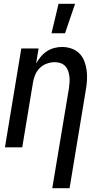

<svg xmlns="http://www.w3.org/2000/svg" viewBox="-20 -775 540 1010"><path d="M255 215 343 -313Q345 -328 346 -343.5Q347 -359 345 -374Q343 -389 338 -403Q333 -417 323 -427.5Q313 -438 298.5 -443Q284 -448 269 -448Q248 -448 226.5 -440.5Q205 -433 189 -417Q173 -401 164.5 -380Q156 -359 153 -338L97 0H6L92 -520H183L170 -441Q180 -459 194 -476Q208 -493 226 -505Q244 -517 265 -522.5Q286 -528 306 -528Q332 -528 356.5 -519.5Q381 -511 398 -493.5Q415 -476 424 -452.5Q433 -429 436 -404Q439 -379 437.5 -352.5Q436 -326 431 -299L346 215ZM251 -600 288 -755H375L322 -600Z"/></svg>

Font: Iosevka Term Curly Medium
Style: Italic
Weight: 500
Italic angle: -9°
Designer: Belleve Invis
Foundry: Belleve Invis
Version: Version 32.3.0